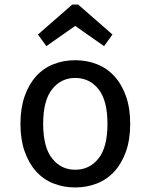

<svg xmlns="http://www.w3.org/2000/svg" viewBox="-20 -810 663 845"><path d="M70 0ZM70 -265Q70 -334 88.5 -386.5Q107 -439 139 -474.5Q171 -510 215.5 -527.5Q260 -545 311 -545Q362 -545 406.5 -527.5Q451 -510 483.5 -474.5Q516 -439 534.5 -386.5Q553 -334 553 -265Q553 -196 534.5 -143.5Q516 -91 483.5 -55.5Q451 -20 406.5 -2.5Q362 15 311 15Q260 15 215.5 -2.5Q171 -20 139 -55.5Q107 -91 88.5 -143.5Q70 -196 70 -265ZM170 -265Q170 -162 209.5 -112.5Q249 -63 311 -63Q374 -63 413.5 -112.5Q453 -162 453 -265Q453 -368 413.5 -417.5Q374 -467 311 -467Q249 -467 209.5 -417.5Q170 -368 170 -265ZM475 -658 438 -607 311 -696 184 -607 147 -658 298 -790H324Z"/></svg>

Font: Orienta
Style: Regular
Weight: 400
Designer: Eduardo Rodriguez Tunni
Foundry: Eduardo Rodriguez Tunni
Version: Version 1.001